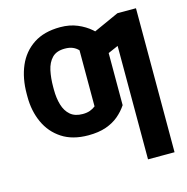

<svg xmlns="http://www.w3.org/2000/svg" viewBox="-110 -658 939 966"><g transform="rotate(-15 359.5 -174.5)"><path d="M285.2 -101.1Q307.1 -101.1 323.2 -106.9Q339.4 -112.8 352.1 -123V-298.3H490.2V-92.3Q471.2 -63.5 443.6 -40.3Q416 -17.1 377.4 -3.7Q338.9 9.8 285.2 9.8Q203.6 9.8 148.7 -25.9Q93.8 -61.5 66.2 -122.1Q38.6 -182.6 38.6 -256.8V-271.5Q38.6 -353 65.7 -416.3Q92.8 -479.5 148.2 -516.1Q203.6 -552.7 287.6 -552.7Q336.9 -552.7 376.5 -536.1Q416 -519.5 445.1 -493.9Q474.1 -468.3 490.2 -441.9V-270.5L352.1 -278.8V-415Q339.8 -428.2 323 -435.3Q306.2 -442.4 282.2 -442.4Q238.8 -442.4 215.8 -418.7Q192.9 -395 184.6 -356.2Q176.3 -317.4 176.3 -271.5V-256.8Q176.3 -212.9 186.8 -177.5Q197.3 -142.1 221.2 -121.6Q245.1 -101.1 285.2 -101.1ZM681.2 -545.9V204.1H543V-386.7L428.7 -336.9V-475.6L584.5 -545.9Z"/></g></svg>

Font: Inter Cardless
Style: Bold
Weight: 700
Designer: Rasmus Andersson
Foundry: rsms
Version: Version 4.001;git-9221beed3